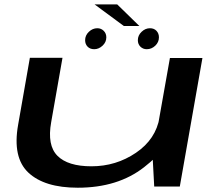

<svg xmlns="http://www.w3.org/2000/svg" viewBox="-20 -849 1009 874"><path d="M682 0H798.5L901.5 -585H753.5L674.5 -139.5ZM264.5 -586H116L62.5 -281Q36 -132 109.2 -63.2Q182.5 5.5 334 5.5Q516.5 5.5 635.8 -87.8Q755 -181 769 -262.5L706.5 -315.5Q689.5 -215 598.8 -153.5Q508 -92 396.5 -92Q289 -92 241.5 -139.8Q194 -187.5 213 -293ZM409 -625Q429.5 -625 446.8 -641Q464 -657 464 -679Q464 -697 452 -708.8Q440 -720.5 423 -720.5Q401.5 -720.5 384.5 -704.2Q367.5 -688 367.5 -666Q367.5 -648 378.8 -636.5Q390 -625 409 -625ZM648 -625Q670 -625 686.8 -641Q703.5 -657 703.5 -679Q703.5 -697 692.2 -708.8Q681 -720.5 662.5 -720.5Q641.5 -720.5 624.5 -704.2Q607.5 -688 607.5 -666Q607.5 -648 619.2 -636.5Q631 -625 648 -625ZM544 -730.5H614.5L513.5 -829H410.5Z"/></svg>

Font: Anybody ExtraExpanded Medium
Style: Italic
Weight: 500
Width: 8
Italic angle: -10°
Version: Version 1.113;gftools[0.9.25]